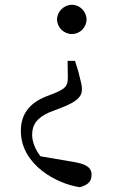

<svg xmlns="http://www.w3.org/2000/svg" viewBox="-20 -554 478 801"><path d="M280 -412C314 -412 341 -440 341 -473C341 -505 314 -534 280 -534C246 -534 218 -505 218 -473C218 -440 246 -412 280 -412ZM149 98C128 71 115 41 114 9C114 -36 136 -63 185 -85L237 -105C301 -130 322 -150 322 -183C322 -197 317 -215 307 -255L293 -300H262L263 -232C263 -196 255 -185 207 -165L171 -151C102 -123 67 -77 67 -8C67 133 216 213 313 227C346 218 362 204 362 175C362 151 349 133 295 123Z"/></svg>

Font: Noto Serif CJK JP
Style: Regular
Weight: 400
Designer: Ryoko NISHIZUKA 西塚涼子 (kana & ideographs); Frank Grießhammer (Latin, Greek & Cyrillic); Wenlong ZHANG 张文龙 (bopomofo); San
Foundry: Adobe Systems Incorporated
Version: Version 1.000;PS 1;hotconv 16.6.53;makeotf.lib2.5.65590